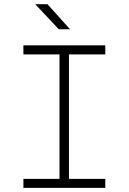

<svg xmlns="http://www.w3.org/2000/svg" viewBox="-20 -914 626 934"><path d="M93.8 0V-43.9H269.5V-649.4H93.8V-693.4H492.2V-649.4H315.4V-43.9H492.2V0ZM266.1 -771.5 151.4 -893.6H210.9L320.8 -771.5Z"/></svg>

Font: Cascadia Code ExtraLight
Style: Regular
Weight: 200
Monospace: yes
Designer: Aaron Bell
Foundry: Saja Typeworks
Version: Version 2407.024; ttfautohint (v1.8.4)